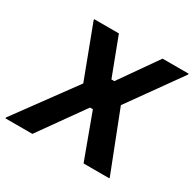

<svg xmlns="http://www.w3.org/2000/svg" viewBox="-185 -804 969 958"><g transform="rotate(30 299.0 -325.0)"><path d="M-40.8 0V-5L208.3 -345L95 -645V-650H237.5L320 -432.5H336.7L489.2 -650H639.2V-645L425 -345L557.5 -5V0H409.2L314.2 -257.5H297.5L114.2 0Z"/></g></svg>

Font: Familjen Grotesk GF
Style: Bold Italic
Weight: 700
Designer: Anders Wikstroem, Jonas Baeckman, Matilda Gysing, Kristian Moeller
Foundry: Familjen STHML AB
Version: Version 2.000; Beta; Release 4; Build 6